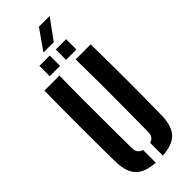

<svg xmlns="http://www.w3.org/2000/svg" viewBox="-349 -1147 1196 1196"><g transform="rotate(-45 249.0 -549.0)"><path d="M45.5 -175.5Q43.5 -331 43.5 -488Q43.5 -645 45.5 -800H178Q176 -696.5 175.8 -588.5Q175.5 -480.5 176.2 -372.2Q177 -264 177.5 -160.5Q177.5 -137.5 187.8 -123.8Q198 -110 218.5 -104V8Q127.5 2.5 87.2 -40.8Q47 -84 45.5 -175.5ZM281 8V-104Q301 -110 310.8 -124Q320.5 -138 320.5 -160.5Q321.5 -264 322.2 -372.2Q323 -480.5 322.8 -588.5Q322.5 -696.5 320.5 -800H453Q455.5 -645 455.5 -488Q455.5 -331 453 -175.5Q451.5 -84 411.5 -40.8Q371.5 2.5 281 8ZM276.5 -840V-931H367.5V-840ZM132.5 -840V-931H223.5V-840ZM209 -972 302.5 -1105.5H397.5L300 -972Z"/></g></svg>

Font: Big Shoulders Stencil Text Thin ExtraBold
Style: Regular
Weight: 800
Version: Version 2.001